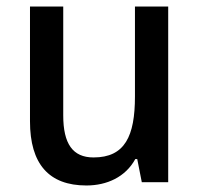

<svg xmlns="http://www.w3.org/2000/svg" viewBox="-20 -652 611 589"><path d="M496 -632H394V-356C394 -234 363 -169 267 -169C203 -169 174 -211 174 -298V-632H72V-280C72 -149 130 -83 245 -83C308 -83 365 -109 395 -164H401L415 -93H496Z"/></svg>

Font: Noto Sans Kannada UI SemiCondensed Medium
Style: Regular
Weight: 500
Width: 4
Designer: Jelle Bosma - Monotype Design Team
Foundry: Monotype Imaging Inc.
Version: Version 2.005